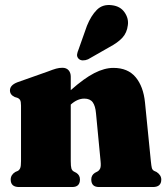

<svg xmlns="http://www.w3.org/2000/svg" viewBox="-20 -752 672 772"><path d="M264.5 -444V-389.5Q318 -437 359 -458Q400 -479 436 -479Q494 -479 525.2 -441.8Q556.5 -404.5 563 -340L586.5 -104.5Q588.5 -84.5 590.5 -76.8Q592.5 -69 599.5 -65L609.5 -60.5Q628.5 -48 628.5 -30Q628.5 0 595 0H378Q347 0 347 -30.5Q347 -47.5 361.5 -57L372 -62.5Q379 -66.5 382.8 -74.8Q386.5 -83 384.5 -103L366 -296.5Q363.5 -326 352.8 -340.8Q342 -355.5 319 -355.5Q291 -355.5 264.5 -331.5V-331V-104.5Q264.5 -83.5 267 -75Q269.5 -66.5 276.5 -62.5L287 -57Q301.5 -47.5 301.5 -30.5Q301.5 0 270.5 0H56.5Q23 0 23 -30Q23 -49 41.5 -60.5L52 -65Q58.5 -69 61.5 -76.8Q64.5 -84.5 64.5 -104.5V-327.5Q64.5 -343.5 60.8 -349.8Q57 -356 49 -359L39 -362Q20 -371 20 -388.5Q20 -409.5 49.5 -421L172.5 -464.5Q193 -472.5 205.5 -476Q218 -479.5 231 -479.5Q247 -479.5 255.8 -469.5Q264.5 -459.5 264.5 -444ZM329.5 -648Q346 -689 369.5 -712.5Q393 -736 430 -731Q464 -727 481 -702.2Q498 -677.5 494 -650.5Q490.5 -620.5 472.2 -600.5Q454 -580.5 419 -562L334 -513.5Q323.5 -509 312.8 -509.2Q302 -509.5 295.5 -516.5Q288.5 -524.5 290 -533.8Q291.5 -543 296 -553.5Z"/></svg>

Font: Fraunces 72pt S050 Black
Style: Regular
Weight: 900
Version: Version 1.000; ttfautohint (v1.8.3)